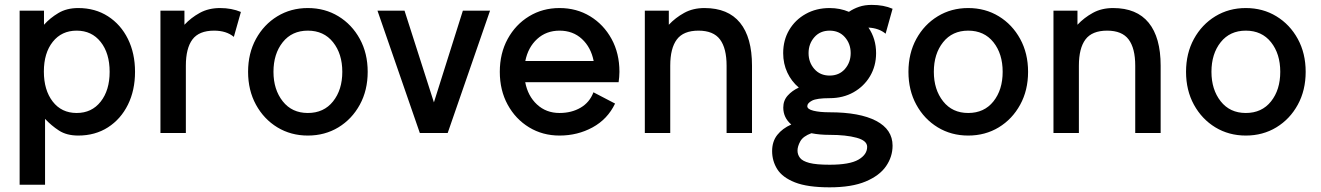

<svg xmlns="http://www.w3.org/2000/svg" viewBox="-20 -552 5484 797"><path d="M167 -58.6V214.8H61.5V-507.8H162.6V-449.2Q187.5 -477.1 222.2 -497.8Q256.8 -518.6 304.7 -518.6Q375 -518.6 428.2 -484.4Q481.4 -450.2 511 -390.4Q540.5 -330.6 540.5 -253.9Q540.5 -177.2 511 -117.4Q481.4 -57.6 428.2 -23.4Q375 10.7 304.7 10.7Q256.8 10.7 224.9 -10Q192.9 -30.8 167 -58.6ZM162.1 -254.9Q162.1 -178.2 198.7 -130.6Q235.4 -83 298.3 -83Q360.8 -83 397.9 -130.1Q435.1 -177.2 435.1 -253.9Q435.1 -331.1 397.9 -377.9Q360.8 -424.8 298.3 -424.8Q235.8 -424.8 199 -378.4Q162.1 -332 162.1 -254.9Z M950.7 -398.9Q919.9 -424.8 868.7 -424.8Q806.2 -424.8 778.8 -388.2Q751.5 -351.6 751.5 -279.3V0H646V-507.8H745.6V-449.2Q772.9 -478.5 809.3 -498.5Q845.7 -518.6 893.6 -518.6Q941.4 -518.6 980 -502.4Z M1009.8 -253.9Q1009.8 -330.6 1042.5 -390.4Q1075.2 -450.2 1131.3 -484.4Q1187.5 -518.6 1257.8 -518.6Q1328.6 -518.6 1384.8 -484.4Q1440.9 -450.2 1473.6 -390.4Q1506.3 -330.6 1506.3 -253.9Q1506.3 -177.2 1473.6 -117.4Q1440.9 -57.6 1384.8 -23.4Q1328.6 10.7 1257.8 10.7Q1187.5 10.7 1131.3 -23.4Q1075.2 -57.6 1042.5 -117.4Q1009.8 -177.2 1009.8 -253.9ZM1115.2 -253.9Q1115.2 -180.2 1153.6 -131.6Q1191.9 -83 1257.8 -83Q1324.2 -83 1362.5 -131.1Q1400.9 -179.2 1400.9 -253.9Q1400.9 -328.6 1362.5 -376.7Q1324.2 -424.8 1257.8 -424.8Q1191.9 -424.8 1153.6 -376.7Q1115.2 -328.6 1115.2 -253.9Z M1781.2 -127 1901.4 -507.8H2014.2L1838.4 0H1722.7L1546.9 -507.8H1659.2Z M2443.4 -168.9 2533.2 -122.1Q2502 -57.1 2439.7 -23.2Q2377.4 10.7 2302.7 10.7Q2232.4 10.7 2176.3 -23.4Q2120.1 -57.6 2087.4 -117.4Q2054.7 -177.2 2054.7 -253.9Q2054.7 -330.6 2087.4 -390.4Q2120.1 -450.2 2176.3 -484.4Q2232.4 -518.6 2302.7 -518.6Q2373.5 -518.6 2429.7 -484.4Q2485.8 -450.2 2518.6 -390.4Q2551.3 -330.6 2551.3 -253.9Q2551.3 -243.2 2550.3 -232.2Q2549.3 -221.2 2547.9 -210.9H2160.2Q2170.9 -153.8 2209 -118.4Q2247.1 -83 2302.7 -83Q2352.5 -83 2390.1 -105Q2427.7 -127 2443.4 -168.9ZM2302.7 -424.8Q2247.6 -424.8 2209.7 -390.1Q2171.9 -355.5 2160.6 -298.8H2444.3Q2433.1 -355.5 2395.8 -390.1Q2358.4 -424.8 2302.7 -424.8Z M2996.1 0V-279.3Q2996.1 -351.6 2968.8 -388.2Q2941.4 -424.8 2879.4 -424.8Q2816.9 -424.8 2789.6 -388.2Q2762.2 -351.6 2762.2 -279.3V0H2656.7V-507.8H2756.3V-449.2Q2783.7 -478.5 2820.1 -498.5Q2856.4 -518.6 2904.3 -518.6Q3002.4 -518.6 3052 -457.5Q3101.6 -396.5 3101.6 -279.3V0Z M3231 -331.5Q3231 -385.3 3255.9 -427.5Q3280.8 -469.7 3324.5 -494.1Q3368.2 -518.6 3423.8 -518.6Q3466.8 -518.6 3503.9 -502.9Q3523.4 -516.1 3546.4 -523.9Q3569.3 -531.7 3598.6 -531.7Q3648.4 -531.7 3685.1 -515.6L3656.2 -412.1Q3628.9 -435.1 3585 -437.5Q3616.7 -391.1 3616.7 -331.5Q3616.7 -278.3 3591.6 -235.8Q3566.4 -193.4 3522.9 -168.9Q3479.5 -144.5 3423.8 -144.5Q3370.6 -144.5 3350.8 -134.3Q3331.1 -124 3331.1 -111.3Q3331.1 -98.6 3356.9 -92.3Q3382.8 -85.9 3423.8 -85.9Q3548.8 -85.9 3616.9 -50.3Q3685.1 -14.6 3685.1 52.7Q3685.1 98.6 3658 137.9Q3630.9 177.2 3573.2 201.4Q3515.6 225.6 3423.8 225.6Q3332 225.6 3280 205.1Q3228 184.6 3206.5 150.4Q3185.1 116.2 3185.1 75.2Q3185.1 35.2 3206.5 8.1Q3228 -19 3264.6 -35.2Q3231.4 -63.5 3231.4 -105.5Q3231.4 -134.8 3249.8 -155.3Q3268.1 -175.8 3295.9 -188.5Q3265.6 -213.9 3248.3 -250.7Q3231 -287.6 3231 -331.5ZM3336.4 -331.5Q3336.4 -293 3360.4 -265.6Q3384.3 -238.3 3423.8 -238.3Q3463.4 -238.3 3487.3 -265.6Q3511.2 -293 3511.2 -331.5Q3511.2 -370.1 3487.3 -397.5Q3463.4 -424.8 3423.8 -424.8Q3384.3 -424.8 3360.4 -397.5Q3336.4 -370.1 3336.4 -331.5ZM3579.6 57.6Q3579.6 31.7 3535.9 19.8Q3492.2 7.8 3423.8 7.8Q3382.3 7.8 3348.1 1Q3313.5 13.7 3302 34.7Q3290.5 55.7 3290.5 73.2Q3290.5 89.8 3300.8 103.3Q3311 116.7 3339.6 124.3Q3368.2 131.8 3423.8 131.8Q3506.8 131.8 3543.2 110.8Q3579.6 89.8 3579.6 57.6Z M3751 -253.9Q3751 -330.6 3783.7 -390.4Q3816.4 -450.2 3872.6 -484.4Q3928.7 -518.6 3999 -518.6Q4069.8 -518.6 4126 -484.4Q4182.1 -450.2 4214.8 -390.4Q4247.6 -330.6 4247.6 -253.9Q4247.6 -177.2 4214.8 -117.4Q4182.1 -57.6 4126 -23.4Q4069.8 10.7 3999 10.7Q3928.7 10.7 3872.6 -23.4Q3816.4 -57.6 3783.7 -117.4Q3751 -177.2 3751 -253.9ZM3856.4 -253.9Q3856.4 -180.2 3894.8 -131.6Q3933.1 -83 3999 -83Q4065.4 -83 4103.8 -131.1Q4142.1 -179.2 4142.1 -253.9Q4142.1 -328.6 4103.8 -376.7Q4065.4 -424.8 3999 -424.8Q3933.1 -424.8 3894.8 -376.7Q3856.4 -328.6 3856.4 -253.9Z M4692.4 0V-279.3Q4692.4 -351.6 4665 -388.2Q4637.7 -424.8 4575.7 -424.8Q4513.2 -424.8 4485.8 -388.2Q4458.5 -351.6 4458.5 -279.3V0H4353V-507.8H4452.6V-449.2Q4480 -478.5 4516.4 -498.5Q4552.7 -518.6 4600.6 -518.6Q4698.7 -518.6 4748.3 -457.5Q4797.9 -396.5 4797.9 -279.3V0Z M4903.3 -253.9Q4903.3 -330.6 4936 -390.4Q4968.8 -450.2 5024.9 -484.4Q5081.1 -518.6 5151.4 -518.6Q5222.2 -518.6 5278.3 -484.4Q5334.5 -450.2 5367.2 -390.4Q5399.9 -330.6 5399.9 -253.9Q5399.9 -177.2 5367.2 -117.4Q5334.5 -57.6 5278.3 -23.4Q5222.2 10.7 5151.4 10.7Q5081.1 10.7 5024.9 -23.4Q4968.8 -57.6 4936 -117.4Q4903.3 -177.2 4903.3 -253.9ZM5008.8 -253.9Q5008.8 -180.2 5047.1 -131.6Q5085.4 -83 5151.4 -83Q5217.8 -83 5256.1 -131.1Q5294.4 -179.2 5294.4 -253.9Q5294.4 -328.6 5256.1 -376.7Q5217.8 -424.8 5151.4 -424.8Q5085.4 -424.8 5047.1 -376.7Q5008.8 -328.6 5008.8 -253.9Z"/></svg>

Font: Giphurs Medium
Style: Regular
Weight: 500
Version: Version 0.920; ttfautohint (v1.8.4.7-5d5b)